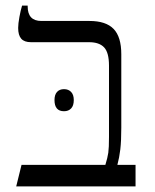

<svg xmlns="http://www.w3.org/2000/svg" viewBox="-20 -667 556 687"><path d="M57 -77H357Q365 -103 367.5 -120.5Q370 -138 370 -177V-432Q370 -479 352.5 -497.5Q335 -516 299 -516H91Q67 -516 56 -528.5Q45 -541 45 -567Q45 -582 49.5 -606.5Q54 -631 59 -647H79V-644Q79 -592 128 -592H300Q359 -592 386.5 -563.5Q414 -535 414 -473V-210Q414 -162 410.5 -132.5Q407 -103 400 -77H465V0H38ZM209 -348Q225 -348 234.5 -338Q244 -328 244 -309Q244 -289 234.5 -279Q225 -269 209 -269Q175 -269 175 -309Q175 -328 184 -338Q193 -348 209 -348Z"/></svg>

Font: Noto Serif Hebrew Light
Style: Regular
Weight: 300
Designer: Monotype Design Team
Foundry: Monotype Imaging Inc.
Version: Version 1.000